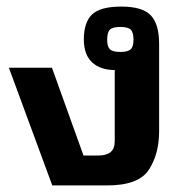

<svg xmlns="http://www.w3.org/2000/svg" viewBox="-20 -564 551 584"><path d="M7 -358H138L234 -91H279Q304 -91 316.5 -101.5Q329 -112 329 -135V-351Q285 -351 260 -374.5Q235 -398 235 -444Q235 -496 260 -520Q285 -544 349 -544Q413 -544 438.5 -517.5Q464 -491 464 -430V-165Q464 -96 433 -48Q402 0 306 0H139ZM386 -443Q386 -466 377.5 -474Q369 -482 346 -482Q323 -482 314.5 -474Q306 -466 306 -443Q306 -422 314.5 -414Q323 -406 346 -406Q369 -406 377.5 -414Q386 -422 386 -443Z"/></svg>

Font: Pridi Medium
Style: Regular
Weight: 500
Designer: Katatrad Team
Foundry: CadsonDemak
Version: Version 1.001